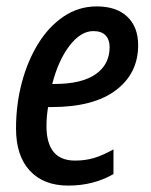

<svg xmlns="http://www.w3.org/2000/svg" viewBox="-20 -569 470 599"><path d="M193 10Q116 10 73 -36.5Q30 -83 30 -168Q30 -243 48 -311Q66 -379 99 -432.5Q132 -486 178.5 -517.5Q225 -549 282 -549Q343 -549 377 -517Q411 -485 411 -428Q411 -340 341.5 -287.5Q272 -235 141 -235H130Q125 -205 125 -176Q125 -68 214 -68Q246 -68 273 -76Q300 -84 334 -103V-26Q272 10 193 10ZM149 -307Q235 -307 278.5 -337.5Q322 -368 322 -422Q322 -445 309.5 -458.5Q297 -472 271 -472Q232 -472 197 -426.5Q162 -381 143 -307Z"/></svg>

Font: Noto Sans Condensed Medium
Style: Italic
Weight: 500
Width: 3
Italic angle: -12°
Designer: Monotype Design Team
Foundry: Monotype Imaging Inc.
Version: Version 2.013; ttfautohint (v1.8.4.7-5d5b)